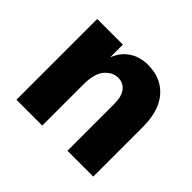

<svg xmlns="http://www.w3.org/2000/svg" viewBox="-126 -692 857 857"><g transform="rotate(45 303.0 -263.0)"><path d="M548 0H385V-296Q385 -343 366 -367Q347 -391 315 -391Q280 -391 253 -360Q226 -329 226 -259V0H63V-510H225V-430Q240 -468 264.5 -489Q289 -510 316 -518Q343 -526 367 -526Q451 -526 499.5 -471Q548 -416 548 -312Z"/></g></svg>

Font: Wix Madefor Text ExtraBold
Style: Regular
Weight: 800
Designer: Dalton Maag Ltd
Foundry: Dalton Maag Ltd
Version: Version 3.100